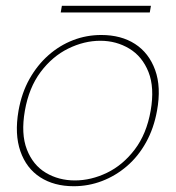

<svg xmlns="http://www.w3.org/2000/svg" viewBox="-20 -632 608 664"><path d="M235 12Q167 12 119 -19Q71 -50 50.5 -109Q30 -168 44 -249Q55 -311 82 -359Q109 -407 147.5 -441Q186 -475 232.5 -493Q279 -511 330 -511Q399 -511 447 -480Q495 -449 516.5 -390Q538 -331 523 -249Q512 -188 485 -139.5Q458 -91 419 -57.5Q380 -24 333 -6Q286 12 235 12ZM239 -8Q295 -8 350 -34.5Q405 -61 446 -115Q487 -169 501 -249Q515 -329 493.5 -383Q472 -437 427 -464Q382 -491 327 -491Q271 -491 216 -464Q161 -437 120.5 -383Q80 -329 66 -249Q52 -169 73 -115Q94 -61 138.5 -34.5Q183 -8 239 -8ZM190 -589 194 -612H502L498 -589Z"/></svg>

Font: DM Sans 20pt Thin
Style: Italic
Weight: 250
Italic angle: -10°
Version: Version 4.004;gftools[0.9.30]